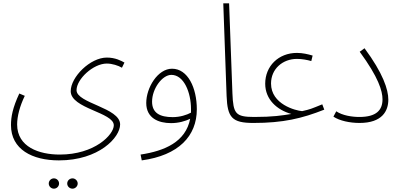

<svg xmlns="http://www.w3.org/2000/svg" viewBox="-20 -734 2407 1154"><path d="M416 400C432 400 447 386 447 369C447 352 432 338 416 338C398 338 384 352 384 369C384 386 398 400 416 400ZM304 400C321 400 335 386 335 369C335 352 321 338 304 338C287 338 273 352 273 369C273 386 287 400 304 400Z M46 18C46 164 174 230 334 230C575 230 702 92 702 14C702 -87 440 -113 440 -192C440 -258 540 -352 622 -352C654 -352 691 -340 713 -327L728 -358C708 -369 673 -388 622 -388C522 -388 405 -271 405 -186C405 -81 664 -59 664 19C664 75 550 195 339 195C216 195 83 150 83 14C83 -35 99 -96 129 -158L96 -172C56 -86 46 -32 46 18Z M832 230C1053 200 1163 84 1163 -77C1163 -206 1109 -321 1014 -321C928 -321 859 -207 859 -115C859 -23 934 6 1008 6C1054 6 1094 -6 1123 -20C1096 119 970 173 825 195ZM894 -123C894 -201 955 -284 1010 -284C1086 -284 1128 -177 1128 -79C1128 -72 1128 -64 1128 -57C1102 -43 1062 -30 1018 -30C941 -30 894 -55 894 -123Z M1503 5C1516 5 1525 -5 1525 -14C1525 -23 1520 -31 1508 -31C1395 -31 1382 -51 1377 -172L1357 -714H1322L1342 -157C1347 -28 1374 5 1503 5Z M1503 5C1682 5 1795 -22 1929 -75L1917 -107C1848 -79 1848 -78 1796 -66C1757 -69 1609 -107 1609 -232C1609 -320 1679 -380 1765 -380C1794 -380 1827 -374 1851 -367L1859 -400C1832 -408 1799 -416 1765 -416C1653 -416 1574 -336 1574 -231C1574 -136 1645 -73 1731 -49C1676 -40 1620 -31 1508 -31Z M1984 -33C2021 -8 2083 5 2141 5C2278 5 2314 -68 2314 -135C2314 -196 2282 -294 2171 -444L2142 -423C2255 -269 2279 -187 2279 -137C2279 -72 2242 -31 2140 -31C2095 -31 2038 -40 2001 -65Z"/></svg>

Font: Noto Sans Arabic ExtLt
Style: Regular
Weight: 200
Designer: Monotype Design Team, Nadine Chahine, Nizar Qandah and Khaled Hosny
Foundry: Monotype Imaging Inc.
Version: Version 2.012